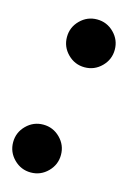

<svg xmlns="http://www.w3.org/2000/svg" viewBox="-130 -634 465 698"><g transform="rotate(15 103.0 -285.0)"><path d="M57.5 -495Q57.5 -532 84 -558.5Q110.5 -585 147.5 -585Q184.5 -585 211 -558.5Q237.5 -532 237.5 -495Q237.5 -458 211 -431.5Q184.5 -405 147.5 -405Q110.5 -405 84 -431.5Q57.5 -458 57.5 -495ZM-32.5 -75Q-32.5 -112 -6 -138.5Q20.5 -165 57.5 -165Q94.5 -165 121 -138.5Q147.5 -112 147.5 -75Q147.5 -38 121 -11.5Q94.5 15 57.5 15Q20.5 15 -6 -11.5Q-32.5 -38 -32.5 -75Z"/></g></svg>

Font: Besley*
Style: Bold Italic
Weight: 700
Italic angle: -13°
Designer: Owen Earl
Foundry: indestructible type*
Version: Version 2.000; ttfautohint (v1.8.3)